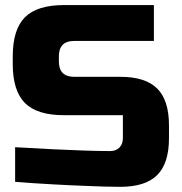

<svg xmlns="http://www.w3.org/2000/svg" viewBox="-20 -720 710 750"><path d="M29.8 -470.2V-500Q29.8 -605 77.4 -652.6Q125 -700.2 230 -700.2H581.1V-560.1H270Q210 -560.1 210 -500V-480Q210 -419.9 270 -419.9H450.2Q548.3 -419.9 594.2 -374Q640.1 -328.1 640.1 -230V-180.2Q640.1 -82 594 -36.1Q547.9 9.8 450.2 9.8Q420.4 9.8 386.7 8.8Q353 7.8 318.6 6.3Q284.2 4.9 249.5 3.4Q214.8 2 184.1 0Q110.8 -3.9 39.1 -9.8V-145Q112.3 -141.1 181.2 -137.2Q240.2 -134.3 303.2 -132.1Q366.2 -129.9 410.2 -129.9Q433.1 -129.9 446.5 -143.6Q460 -157.2 460 -180.2V-270H230Q125 -270 77.4 -317.6Q29.8 -365.2 29.8 -470.2Z"/></svg>

Font: Russo One
Style: Regular
Weight: 400
Designer: Jovanny lemonad
Foundry: Jovanny Lemonad
Version: Version 1.000